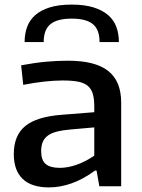

<svg xmlns="http://www.w3.org/2000/svg" viewBox="-20 -810 618 835"><path d="M193 5Q117 5 78.5 -32Q40 -69 40 -140Q40 -221 90 -262Q140 -303 251 -311L390 -322V-346Q390 -379 384 -400.5Q378 -422 363 -435.5Q348 -449 321.5 -454.5Q295 -460 253 -460Q179 -460 81 -441L72 -526Q131 -537 179.5 -541.5Q228 -546 276 -546Q394 -546 450.5 -501.5Q507 -457 507 -364V0H412L400 -68H393Q341 -30 291 -12.5Q241 5 193 5ZM240 -80Q275 -80 313.5 -93.5Q352 -107 390 -133V-256L288 -247Q252 -244 227 -237.5Q202 -231 187 -219.5Q172 -208 165.5 -191.5Q159 -175 159 -152Q159 -114 178.5 -97Q198 -80 240 -80ZM87 -627Q87 -663 98 -693Q109 -723 133.5 -744.5Q158 -766 197 -778Q236 -790 292 -790Q347 -790 386 -778Q425 -766 450 -744.5Q475 -723 486 -693Q497 -663 497 -627H413Q413 -681 384 -705Q355 -729 292 -729Q229 -729 199.5 -705Q170 -681 170 -627Z"/></svg>

Font: Encode Sans Wide
Style: Medium
Weight: 500
Designer: Pablo Impallari, Andres Torresi
Foundry: Pablo Impallari, Andres Torresi
Version: Version 1.000; ttfautohint (v1.00) -l 8 -r 50 -G 200 -x 14 -